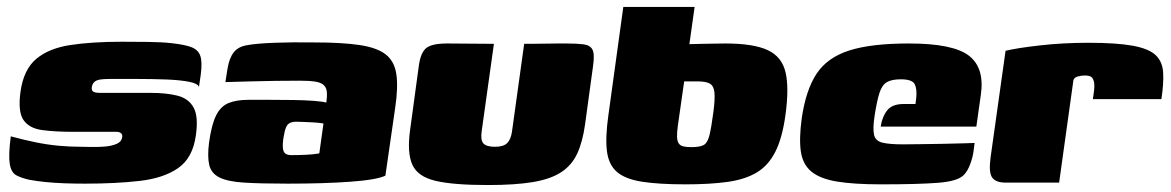

<svg xmlns="http://www.w3.org/2000/svg" viewBox="-20 -525 3367 552"><path d="M224 3Q195 3 166.5 2Q138 1 112.5 -1.5Q87 -4 65 -8Q42 -13 27 -21Q12 -29 8 -54Q4 -79 11 -133Q48 -123 82 -116Q116 -109 148.5 -106Q181 -103 213 -103Q223 -103 241.5 -102.5Q260 -102 280 -103.5Q300 -105 314.5 -111Q329 -117 331 -129Q333 -138 328 -142Q323 -146 315 -146H191Q139 -146 101.5 -151Q64 -156 47.5 -180Q31 -204 39 -262Q48 -325 84 -355.5Q120 -386 182 -395.5Q244 -405 331 -405Q363 -405 404.5 -404.5Q446 -404 472 -401Q510 -397 530 -389.5Q550 -382 556 -364Q562 -346 557 -309L552 -275Q549 -285 523 -290Q497 -295 457.5 -296.5Q418 -298 375 -298Q332 -298 295 -298Q280 -298 269 -296.5Q258 -295 252 -290Q246 -285 244 -275Q243 -267 246 -263.5Q249 -260 255 -259Q261 -258 268 -258H413Q458 -258 490 -250Q522 -242 536.5 -216Q551 -190 543 -135Q534 -71 492.5 -42Q451 -13 382.5 -5Q314 3 224 3Z M807 3Q729 3 681.5 0Q634 -3 610.5 -15Q587 -27 581.5 -51Q576 -75 581 -115Q588 -166 601 -192.5Q614 -219 636.5 -228.5Q659 -238 694 -238Q720 -238 754.5 -238Q789 -238 823 -237.5Q857 -237 883 -235Q909 -233 918 -230Q921 -250 919.5 -262Q918 -274 910 -281Q902 -288 885.5 -290.5Q869 -293 842 -293Q807 -293 771 -292.5Q735 -292 699.5 -291Q664 -290 628 -289L634 -327Q639 -358 652 -374.5Q665 -391 690 -395Q716 -400 768.5 -402Q821 -404 884 -403Q964 -403 1014 -395.5Q1064 -388 1089 -368.5Q1114 -349 1119.5 -311.5Q1125 -274 1116 -214L1088 -20Q1063 -8 987 -2.5Q911 3 807 3ZM818 -79Q837 -79 859.5 -80Q882 -81 898 -84L910 -170Q899 -172 882.5 -173Q866 -174 851.5 -174.5Q837 -175 831 -175Q821 -175 813.5 -171.5Q806 -168 802 -158Q798 -148 795 -129Q792 -109 793.5 -98Q795 -87 801 -83Q807 -79 818 -79Z M1400 -399 1365 -149Q1361 -123 1369.5 -113Q1378 -103 1403 -103Q1428 -103 1438.5 -114Q1449 -125 1452 -147L1487 -399Q1488 -399 1505 -399Q1522 -399 1544.5 -399.5Q1567 -400 1585.5 -400Q1604 -400 1608 -400Q1639 -400 1658 -397.5Q1677 -395 1683.5 -382Q1690 -369 1685 -335L1662 -167Q1655 -117 1639.5 -83.5Q1624 -50 1593.5 -30Q1563 -10 1512 -1.5Q1461 7 1383 7Q1284 7 1232.5 -5Q1181 -17 1165.5 -51.5Q1150 -86 1159 -151L1184 -335Q1189 -373 1205 -386.5Q1221 -400 1266 -400Q1300 -400 1333 -399.5Q1366 -399 1400 -399Z M1951 5Q1874 5 1826 -2.5Q1778 -10 1754 -30.5Q1730 -51 1725 -90Q1720 -129 1729 -193L1772 -505H1977L1962 -398Q1969 -398 1979 -398.5Q1989 -399 2001.5 -399Q2014 -399 2030 -399.5Q2046 -400 2065 -400Q2146 -400 2187 -381Q2228 -362 2238.5 -317Q2249 -272 2238 -193Q2229 -128 2209 -88.5Q2189 -49 2155.5 -29Q2122 -9 2071.5 -2Q2021 5 1951 5ZM1968 -102Q1992 -102 2003 -108Q2014 -114 2019.5 -135.5Q2025 -157 2031 -203Q2036 -241 2034 -259.5Q2032 -278 2021 -284.5Q2010 -291 1986 -291Q1981 -291 1976 -291Q1971 -291 1966.5 -291Q1962 -291 1957 -291Q1952 -291 1947 -291L1929 -165Q1926 -144 1926.5 -131.5Q1927 -119 1931.5 -112.5Q1936 -106 1945 -104Q1954 -102 1968 -102Z M2513 5Q2435 5 2386.5 -3Q2338 -11 2313 -31.5Q2288 -52 2282.5 -89Q2277 -126 2285 -185Q2297 -267 2328 -313.5Q2359 -360 2422 -380Q2485 -400 2593 -400Q2720 -400 2765.5 -365Q2811 -330 2800 -253L2787 -161H2512Q2516 -189 2530.5 -207.5Q2545 -226 2578 -226H2612L2614 -242Q2617 -268 2610 -282.5Q2603 -297 2570 -297Q2544 -297 2530 -289Q2516 -281 2508.5 -258Q2501 -235 2494 -189Q2489 -154 2493 -137Q2497 -120 2516.5 -115Q2536 -110 2576 -110Q2592 -110 2624 -110.5Q2656 -111 2691 -111.5Q2726 -112 2752 -113Q2778 -114 2782 -114L2779 -91Q2777 -74 2769.5 -53.5Q2762 -33 2751 -22Q2734 -4 2677.5 0.5Q2621 5 2513 5Z M3025 0H2871Q2843 0 2832.5 -14.5Q2822 -29 2828 -73L2871 -379Q2904 -387 2970 -394.5Q3036 -402 3109 -402Q3191 -402 3237 -393.5Q3283 -385 3302.5 -366.5Q3322 -348 3324 -317Q3326 -286 3319 -240H3122L3124 -254Q3128 -279 3125 -290.5Q3122 -302 3115.5 -305Q3109 -308 3100 -308Q3088 -308 3078 -305Q3068 -302 3066 -294Z"/></svg>

Font: Genos Black
Style: Italic
Weight: 900
Italic angle: -8°
Version: Version 1.010